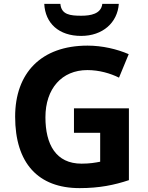

<svg xmlns="http://www.w3.org/2000/svg" viewBox="-20 -1010 764 989"><path d="M592 -990H507C501 -938 446 -929 399 -929C342 -929 296 -934 291 -990H208C213 -890 283 -825 398 -825C509 -825 585 -893 592 -990ZM361 -452V-326H496V-177C470 -172 443 -167 400 -167C268 -167 214 -266 214 -406C214 -553 298 -649 430 -649C491 -649 549 -632 593 -610L643 -731C583 -757 507 -775 431 -775C191 -775 58 -633 58 -409C58 -169 177 -41 390 -41C492 -41 569 -57 644 -82V-452Z"/></svg>

Font: Noto Sans Tamil UI
Style: Bold
Weight: 700
Designer: Jelle Bosma - Monotype Design Team
Foundry: Monotype Imaging Inc.
Version: Version 2.004